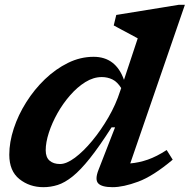

<svg xmlns="http://www.w3.org/2000/svg" viewBox="-20 -764 786 796"><path d="M696 -102Q614.5 -33.5 552.8 -10.8Q491 12 447 12Q402 12 387.2 -3.8Q372.5 -19.5 388.5 -60L457 -236H442.5Q392 -157 352.8 -107.8Q313.5 -58.5 281 -32.5Q248.5 -6.5 219.2 2.8Q190 12 160 12Q102.5 12 60.5 -21.5Q18.5 -55 18.5 -122.5Q18.5 -174.5 37 -231Q55.5 -287.5 88.8 -340.2Q122 -393 166.2 -435.5Q210.5 -478 261.8 -503.2Q313 -528.5 368 -528.5Q460 -528.5 494 -433L551 -605Q542 -610 523.8 -619.8Q505.5 -629.5 485.5 -640.2Q465.5 -651 451.5 -658.5L462 -702L720.5 -744H746.5L520 -86.5Q556 -89.5 592.8 -102.2Q629.5 -115 671 -142ZM169.5 -141Q169.5 -112 185.5 -98Q201.5 -84 229 -84Q255.5 -84 290.8 -110.2Q326 -136.5 362.2 -180.2Q398.5 -224 429.5 -277.5Q460.5 -331 478 -386L482.5 -399Q466 -425 445.8 -434.8Q425.5 -444.5 402 -444.5Q367.5 -444.5 334 -423.8Q300.5 -403 270.8 -369Q241 -335 218.2 -294.5Q195.5 -254 182.5 -213.8Q169.5 -173.5 169.5 -141Z"/></svg>

Font: Newsreader Caption SemiBold
Style: Italic
Weight: 600
Italic angle: -17°
Designer: Hugues Gentile
Foundry: Production Type
Version: Version 1.001